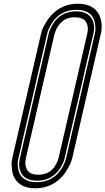

<svg xmlns="http://www.w3.org/2000/svg" viewBox="-20 -817 568 1034"><path d="M170 197Q97 197 65 152Q49 131 45 99.5Q41 68 43 54Q45 40 47 31L200 -631Q202 -639 206 -653Q210 -667 229 -698.5Q248 -730 274 -752Q327 -797 399 -797Q472 -797 505 -752Q515 -739 520.5 -721.5Q526 -704 527 -690Q528 -676 527 -661Q526 -646 524.5 -640.5Q523 -635 522 -631L370 31Q368 39 363.5 53Q359 67 340.5 98.5Q322 130 296 152Q242 197 170 197ZM392 -764Q333 -764 292 -730Q271 -712 256 -686Q241 -660 237.5 -649Q234 -638 233 -631L80 32Q78 39 76 50Q74 61 77 86.5Q80 112 93 130Q119 164 178 164Q236 164 278 130Q291 119 302 104.5Q313 90 319 78.5Q325 67 329.5 55Q334 43 335 38.5Q336 34 337 31L490 -632Q492 -639 493.5 -650Q495 -661 492 -686.5Q489 -712 476 -730Q451 -764 392 -764ZM100 124Q74 88 88 32L241 -631Q241 -634 245 -647Q249 -660 263 -684Q277 -708 296 -724Q335 -756 390 -756Q445 -756 469 -724Q496 -688 482 -632L329 31Q329 34 325 47Q321 60 307 84Q293 108 273 124Q235 156 179.5 156Q124 156 100 124ZM315 -701Q306 -694 298.5 -684Q291 -674 286.5 -666Q282 -658 279 -649Q276 -640 275 -636.5Q274 -633 273 -632L120 32Q110 76 129 102Q145 124 187 124Q228 124 255 101Q269 90 279.5 71.5Q290 53 292.5 44.5Q295 36 296 32L449 -632Q460 -676 441 -702Q424 -724 382.5 -724Q341 -724 315 -701Z"/></svg>

Font: Soda Fountain
Style: InlineOblique
Weight: 400
Version: Version 1.0